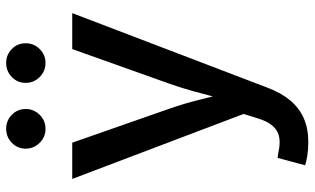

<svg xmlns="http://www.w3.org/2000/svg" viewBox="-215 -577 1000 610"><g transform="rotate(-90 285.0 -272.0)"><path d="M64.9 197.3 88.4 109.9 105.5 112.3Q131.8 118.7 153.1 115.2Q174.3 111.8 189.7 94.7Q205.1 77.6 214.8 44.4L228 2L21.5 -542.5H136.7L244.1 -235.4Q261.7 -185.1 273.9 -135Q286.1 -85 299.8 -35.6H267.6Q281.2 -85 294.2 -135.3Q307.1 -185.5 324.7 -235.4L434.1 -542.5H548.3L311.5 77.6Q295.4 120.6 271.5 149.4Q247.6 178.2 214.8 192.9Q182.1 207.5 138.7 207.5Q114.7 207.5 95.2 204.3Q75.7 201.2 64.9 197.3ZM390.1 -627.4Q363.8 -627.4 345.2 -646Q326.7 -664.6 326.7 -690.4Q326.7 -716.3 345.2 -734.4Q363.8 -752.4 390.1 -752.4Q416 -752.4 434.3 -734.4Q452.6 -716.3 452.6 -690.4Q452.6 -664.6 434.3 -646Q416 -627.4 390.1 -627.4ZM180.7 -627.4Q154.8 -627.4 136.2 -646Q117.7 -664.6 117.7 -690.4Q117.7 -716.3 136.2 -734.4Q154.8 -752.4 180.7 -752.4Q207 -752.4 225.3 -734.4Q243.7 -716.3 243.7 -690.4Q243.7 -664.6 225.3 -646Q207 -627.4 180.7 -627.4Z"/></g></svg>

Font: Inter 16pt Medium
Style: Regular
Weight: 500
Version: Version 4.001;git-66647c0bb